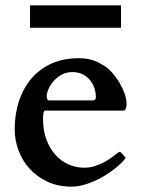

<svg xmlns="http://www.w3.org/2000/svg" viewBox="-20 -675 535 708"><path d="M34.2 -197.8Q34.2 -254.9 50.3 -303Q66.4 -351.1 96.7 -386.2Q127 -421.4 170.7 -440.9Q214.4 -460.4 270 -460.4Q286.6 -460.4 299.8 -458.3Q313 -456.1 324 -452.4Q335 -448.7 344.5 -443.6Q354 -438.5 363.8 -432.6Q375 -426.8 389.4 -411.6Q403.8 -396.5 416.5 -376.5Q429.2 -356.4 438 -333.7Q446.8 -311 446.8 -290Q446.8 -283.2 444.1 -275.1Q441.4 -267.1 435.1 -267.1H147Q142.1 -267.1 140.4 -258.3Q138.7 -249.5 138.7 -236.8Q138.7 -193.8 151.1 -160.4Q163.6 -127 184.6 -103.8Q205.6 -80.6 232.9 -68.6Q260.3 -56.6 290.5 -56.6Q309.6 -56.6 327.1 -61.8Q344.7 -66.9 360.8 -75.2Q377 -83.5 391.1 -93.8Q405.3 -104 418 -114.3Q420.9 -115.2 421.9 -115.2Q423.3 -115.2 425.8 -112.8Q430.2 -108.9 434.6 -103.8Q439 -98.6 441.4 -95.2Q442.9 -93.8 442.9 -92.3Q442.9 -90.8 440.9 -88.9Q424.8 -69.8 401.4 -51.5Q377.9 -33.2 351.3 -18.8Q324.7 -4.4 296.9 4.4Q269 13.2 244.1 13.2Q193.8 13.2 154.8 -5.1Q115.7 -23.4 88.9 -53.2Q62 -83 48.1 -120.8Q34.2 -158.7 34.2 -197.8ZM320.8 -304.7Q333.5 -304.7 333.5 -315.9Q333.5 -335 327.4 -351.8Q321.3 -368.7 310.1 -381.6Q298.8 -394.5 283 -401.9Q267.1 -409.2 247.6 -409.2Q224.1 -409.2 206.5 -399.2Q189 -389.2 176.8 -375Q164.6 -360.8 158.4 -345.7Q152.3 -330.6 152.3 -319.8Q152.3 -311.5 154.8 -308.1Q157.2 -304.7 161.1 -304.7ZM90.8 -655.3H426.3V-572.8H90.8Z"/></svg>

Font: Cardo
Style: Bold
Weight: 700
Designer: David J. Perry
Foundry: David J. Perry
Version: Version 1.0011